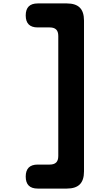

<svg xmlns="http://www.w3.org/2000/svg" viewBox="-20 -910 640 1120"><path d="M370 190H200Q165 190 147.5 172.5Q130 155 130 120Q130 85 147.5 67.5Q165 50 200 50H270Q295 50 307.5 38Q320 26 320 0V-700Q320 -726 307.5 -738Q295 -750 270 -750H200Q165 -750 147.5 -767.5Q130 -785 130 -820Q130 -855 147.5 -872.5Q165 -890 200 -890H370Q421 -890 445.5 -865.5Q470 -841 470 -790V90Q470 141 445.5 165.5Q421 190 370 190Z"/></svg>

Font: Maple Mono NL ExtraBold
Style: Regular
Weight: 800
Monospace: yes
Designer: subframe7536
Version: Version 7.000